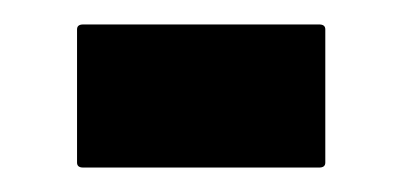

<svg xmlns="http://www.w3.org/2000/svg" viewBox="-20 -426 343 157"><path d="M48 -289Q43 -289 43 -293V-402Q43 -406 48 -406H241Q246 -406 246 -402V-293Q246 -289 241 -289Z"/></svg>

Font: Staatliches
Style: Regular
Weight: 400
Designer: Brian LaRossa & Erica Carras
Foundry: Type Brut Foundry
Version: Version 1.000; ttfautohint (v1.8.2) -l 8 -r 50 -G 200 -x 14 